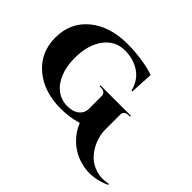

<svg xmlns="http://www.w3.org/2000/svg" viewBox="-192 -1002 1501 1501"><g transform="rotate(45 558.5 -251.0)"><path d="M1115 163 1117 173Q1000 224 899.5 208.5Q799 193 726 134Q653 75 617 -13Q530 14 434 14Q245 14 127.5 -86.5Q10 -187 10 -350Q10 -515 130 -614.5Q250 -714 446 -714Q500 -714 558.5 -708Q617 -702 665.5 -691.5Q714 -681 744 -669L734 -477H725Q701 -571 630.5 -617.5Q560 -664 467 -664Q360 -664 295 -576Q230 -488 230 -344Q230 -253 258 -183Q286 -113 338 -74.5Q390 -36 457 -36Q517 -36 553.5 -65.5Q590 -95 590 -143V-279Q591 -301 577.5 -313Q564 -325 539 -325H524V-335H860V-325H844Q820 -325 807 -313Q794 -301 795 -279V-117Q795 -59 818 -2Q841 55 881.5 98Q922 141 983.5 160Q1045 179 1115 163Z"/></g></svg>

Font: Cinzel Decorative Black
Style: Regular
Weight: 900
Designer: Natanael Gama
Version: Version 1.001;PS 001.001;hotconv 1.0.56;makeotf.lib2.0.21325